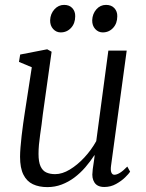

<svg xmlns="http://www.w3.org/2000/svg" viewBox="-20 -755 598 785"><path d="M173.5 10Q139.5 10 114.5 -1.8Q89.5 -13.5 75.8 -40.8Q62 -68 62 -114Q62 -130 63.8 -152.5Q65.5 -175 68.5 -200.5Q71.5 -226 74.8 -250Q78 -274 81 -292L110 -480L57.5 -502L62.5 -532L173 -553.5L191 -543.5L155 -287Q153 -267 150 -245.8Q147 -224.5 144 -203.5Q141 -182.5 139.2 -162.8Q137.5 -143 137.5 -126Q137.5 -93 145.8 -75Q154 -57 169.2 -50Q184.5 -43 205.5 -43Q234.5 -43 265.5 -61.8Q296.5 -80.5 325 -111.2Q353.5 -142 373.5 -178L423 -548H498L434 -77.5Q431.5 -59.5 435.2 -50Q439 -40.5 447.5 -40.5Q457.5 -40.5 470.5 -48.5Q483.5 -56.5 500.5 -74L512 -53Q507 -45 491.8 -30Q476.5 -15 454.5 -2.8Q432.5 9.5 406.5 9.5Q378 9.5 366.2 -8.8Q354.5 -27 358.5 -54Q358.5 -56 359.2 -63.5Q360 -71 361.8 -81.2Q363.5 -91.5 364.8 -101.8Q366 -112 367 -119.5L366 -120.5Q349 -94.5 328.8 -71Q308.5 -47.5 284.2 -29.2Q260 -11 232.2 -0.5Q204.5 10 173.5 10ZM228 -622.5Q210 -622.5 197.2 -636.5Q184.5 -650.5 185 -672.5Q186 -698.5 202.5 -716.8Q219 -735 242 -735Q264 -735 276 -721.5Q288 -708 287.5 -688.5Q287.5 -659.5 270.5 -641Q253.5 -622.5 228 -622.5ZM400 -622.5Q382 -622.5 369.2 -636.5Q356.5 -650.5 357 -672.5Q358 -698.5 374 -716.8Q390 -735 413.5 -735Q435.5 -735 447.8 -721.5Q460 -708 459.5 -688.5Q459.5 -659.5 442.5 -641Q425.5 -622.5 400 -622.5Z"/></svg>

Font: Merriweather 48pt Light
Style: Italic
Weight: 300
Italic angle: -7.8°
Version: Version 2.101